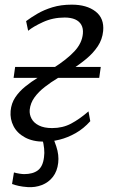

<svg xmlns="http://www.w3.org/2000/svg" viewBox="-20 -584 482 805"><path d="M96.5 200.5Q74.5 199 58.8 195.5Q43 192 30.5 187.5L38.5 139Q48.5 142 61.2 144Q74 146 81 146Q118 146 139 130Q160 114 164.5 75Q167 58 165 38.8Q163 19.5 158 0L155 -32H192.5Q204 -6 216 30Q228 66 224 99Q220 134 201.8 157.5Q183.5 181 155.5 191.8Q127.5 202.5 96.5 200.5ZM165 10Q117.5 10 84.8 -7.8Q52 -25.5 36.8 -55Q21.5 -84.5 24.5 -119Q27.5 -151 44 -175.8Q60.5 -200.5 85.8 -221Q111 -241.5 141.2 -260Q171.5 -278.5 202.5 -298Q260 -334.5 292 -368.8Q324 -403 327.5 -443Q329.5 -464.5 321 -479.8Q312.5 -495 294.8 -502.8Q277 -510.5 251 -510.5Q202 -510.5 160.5 -491.5Q119 -472.5 98 -455L89.5 -495.5Q109.5 -510.5 136.8 -526.5Q164 -542.5 199.8 -553.5Q235.5 -564.5 281 -564.5Q343.5 -564.5 380.5 -536Q417.5 -507.5 412.5 -454Q409 -418.5 390 -390Q371 -361.5 342.5 -337.8Q314 -314 282.5 -294.2Q251 -274.5 222 -256.5Q193.5 -239.5 167.5 -219.2Q141.5 -199 124.5 -175.5Q107.5 -152 104.5 -123.5Q103 -103.5 112.5 -86Q122 -68.5 143.5 -57.8Q165 -47 198.5 -47Q243 -47 278.2 -65.8Q313.5 -84.5 351 -117L358.5 -76Q331 -45 297.5 -26Q264 -7 229.8 1.5Q195.5 10 165 10ZM37 -257.5 43.5 -303.5H402.5L396 -257.5Z"/></svg>

Font: Merriweather 24pt Light
Style: Italic
Weight: 300
Italic angle: -7.8°
Version: Version 2.101